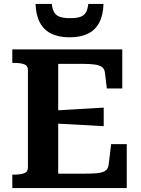

<svg xmlns="http://www.w3.org/2000/svg" viewBox="-20 -963 724 983"><path d="M629 -225V0H43V-69H54Q84 -69 103.5 -76Q123 -83 123 -105V-605Q123 -627 103.5 -634Q84 -641 54 -641H43V-710H606V-510H527L517 -592Q515 -610 502.5 -619.5Q490 -629 466 -632.5Q442 -636 406 -636H278V-74H417Q447 -74 469 -75.5Q491 -77 505.5 -82Q520 -87 527 -96Q534 -105 536 -118L549 -225ZM255 -397Q298 -400 341 -402Q384 -404 426.5 -407Q469 -410 511 -412V-317Q469 -320 426.5 -322Q384 -324 341 -326.5Q298 -329 255 -331ZM336 -772Q391 -772 429 -790Q467 -808 487.5 -846Q508 -884 510 -943H432Q429 -915 419.5 -899Q410 -883 390.5 -876.5Q371 -870 338 -870Q307 -870 287.5 -876.5Q268 -883 258 -899Q248 -915 245 -943H162Q164 -884 185 -846Q206 -808 244 -790Q282 -772 336 -772Z"/></svg>

Font: Roboto Serif SemiBold
Style: Regular
Weight: 600
Designer: Greg Gazdowicz
Foundry: Commercial Type
Version: Version 1.008